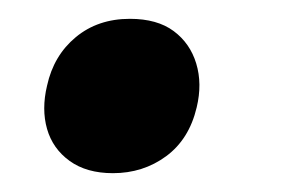

<svg xmlns="http://www.w3.org/2000/svg" viewBox="-20 -176 317 204"><path d="M100 8Q72 8 54 -5Q36 -18 30 -39Q24 -60 30 -85Q37 -117 60.5 -136.5Q84 -156 118 -156Q147 -156 164.5 -143Q182 -130 188.5 -108.5Q195 -87 189 -62Q181 -28 156.5 -10Q132 8 100 8Z"/></svg>

Font: Ysabeau Infant ExtraBold
Style: Italic
Weight: 800
Italic angle: -12°
Designer: Christian Thalmann (Catharsis Fonts)
Version: Version 2.001;gftools[0.9.30]; featfreeze: ss01,ss02,lnum